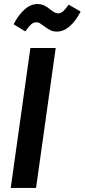

<svg xmlns="http://www.w3.org/2000/svg" viewBox="-20 -928 418 948"><path d="M158 0H33L130 -691H255ZM197 -799Q184 -809 176.5 -813.5Q169 -818 160 -818Q145 -818 133 -807Q121 -796 105 -773L47 -808Q70 -853 100.5 -880.5Q131 -908 165 -908Q185 -908 199.5 -900.5Q214 -893 230 -880Q252 -862 266 -862Q280 -862 292 -872.5Q304 -883 319 -905L378 -871Q354 -824 324 -798Q294 -772 261 -772Q243 -772 229.5 -778.5Q216 -785 197 -799Z"/></svg>

Font: Fira Sans Condensed Medium
Style: Italic
Weight: 500
Width: 3
Italic angle: -8°
Designer: bBox Type GmbH & Carrois Corporate GbR & Edenspiekermann AG
Foundry: bBox Type GmbH & Carrois Corporate GbR & Edenspiekermann AG
Version: Version 4.301